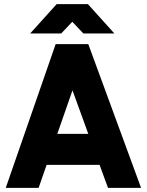

<svg xmlns="http://www.w3.org/2000/svg" viewBox="-20 -915 714 935"><path d="M127 -752H278L332 -809L386 -752H537L408 -895H256ZM259 -263 333 -475 410 -263ZM207 -112H465L506 0H667L410 -700H251L8 0H168Z"/></svg>

Font: Unageo
Style: ExtraBold
Weight: 800
Designer: Richard Sepsi
Foundry: Richard Sepsi
Version: Version 2.000